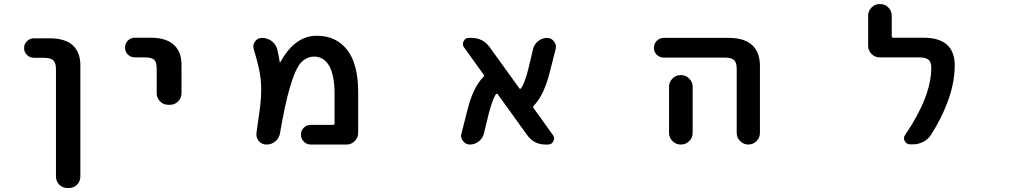

<svg xmlns="http://www.w3.org/2000/svg" viewBox="-20 -736 5040 953"><path d="M315.4 197.3Q291 197.3 274.4 180.7Q257.8 164.1 257.8 139.6V-391.6Q257.8 -423.8 244.6 -436.5Q231.4 -449.2 196.3 -449.2H148.4Q127.9 -449.2 113.8 -463.4Q99.6 -477.5 99.6 -497.6Q99.6 -517.6 113.8 -531.7Q127.9 -545.9 148.4 -545.9H226.6Q306.6 -545.9 344.7 -507.8Q379.9 -472.7 378.9 -407.2V139.6Q378.9 164.1 362.3 180.7Q345.7 197.3 321.3 197.3Z M815.4 -215.8Q791 -215.8 774.4 -232.9Q757.8 -250 757.8 -273.4V-394.5Q757.8 -427.7 745.1 -439.5Q732.4 -451.2 697.3 -451.2H649.4Q628.9 -451.2 614.7 -465.3Q600.6 -479.5 600.6 -500Q600.6 -520.5 614.7 -534.7Q628.9 -548.8 649.4 -548.8H727.5Q808.6 -548.8 846.7 -509.8Q881.8 -475.6 880.9 -410.2V-273.4Q880.9 -250 864.3 -232.9Q847.7 -215.8 823.2 -215.8Z M1522.5 -18.6Q1502 -18.6 1487.8 -33.2Q1473.6 -47.9 1473.6 -67.9Q1473.6 -87.9 1487.8 -102.1Q1502 -116.2 1522.5 -116.2H1633.8Q1640.6 -116.2 1640.6 -124V-268.6Q1640.6 -364.3 1613.3 -410.2Q1585.9 -455.1 1540 -455.1Q1502 -455.1 1473.6 -424.8Q1445.3 -393.6 1418 -298.8Q1394.5 -218.8 1370.1 -76.2Q1366.2 -50.8 1347.2 -34.7Q1328.1 -18.6 1303.7 -18.6H1301.8Q1279.3 -18.6 1264.6 -36.1Q1252.9 -49.8 1252.9 -67.4Q1252.9 -71.3 1252.9 -76.2Q1272.5 -204.1 1275.4 -254.9Q1276.4 -272.5 1276.4 -290Q1276.4 -331.1 1270.5 -367.2Q1264.6 -408.2 1239.3 -492.2Q1237.3 -499 1237.3 -505.9Q1237.3 -518.6 1246.1 -530.3Q1258.8 -547.9 1280.3 -547.9Q1306.6 -547.9 1327.6 -532.7Q1348.6 -517.6 1355.5 -493.2Q1363.3 -461.9 1368.2 -429.7Q1368.2 -427.7 1369.6 -427.2Q1371.1 -426.8 1372.1 -428.7Q1405.3 -488.3 1443.4 -518.6Q1492.2 -558.6 1551.8 -558.6Q1649.4 -558.6 1704.1 -487.3Q1757.8 -417 1757.8 -278.3V-76.2Q1757.8 -52.7 1740.7 -35.6Q1723.6 -18.6 1700.2 -18.6Z M2687.5 -18.6Q2629.9 -18.6 2596.7 -65.4L2450.2 -268.6Q2449.2 -270.5 2446.3 -270.5Q2443.4 -270.5 2441.4 -268.6Q2424.8 -243.2 2407.2 -176.8L2381.8 -73.2Q2376 -49.8 2356.4 -34.2Q2336.9 -18.6 2312.5 -18.6Q2291 -18.6 2278.3 -36.1Q2268.6 -47.9 2268.6 -61.5Q2268.6 -67.4 2270.5 -73.2L2299.8 -188.5Q2328.1 -303.7 2379.9 -354.5Q2384.8 -359.4 2380.9 -365.2L2283.2 -501Q2277.3 -508.8 2277.3 -517.6Q2277.3 -524.4 2281.2 -531.2Q2289.1 -547.9 2306.6 -547.9H2320.3Q2377.9 -547.9 2411.1 -501L2557.6 -297.9Q2561.5 -292 2566.4 -297.9Q2584 -322.3 2601.6 -390.6L2626 -493.2Q2631.8 -516.6 2651.4 -532.2Q2670.9 -547.9 2695.3 -547.9Q2716.8 -547.9 2729.5 -530.3Q2739.3 -518.6 2739.3 -504.9Q2739.3 -499 2738.3 -493.2L2709 -378.9Q2680.7 -263.7 2628.9 -210.9Q2624 -206.1 2627.9 -200.2L2724.6 -65.4Q2730.5 -57.6 2730.5 -48.8Q2730.5 -42 2726.6 -35.2Q2718.8 -18.6 2701.2 -18.6Z M3636.7 -76.2V-393.6Q3636.7 -425.8 3623.5 -438Q3610.4 -450.2 3575.2 -450.2H3274.4Q3253.9 -450.2 3239.7 -464.4Q3225.6 -478.5 3225.6 -498.5Q3225.6 -518.6 3239.7 -533.2Q3253.9 -547.9 3274.4 -547.9H3598.6Q3673.8 -547.9 3712.9 -512.7Q3752 -477.5 3752 -408.2V-76.2Q3752 -52.7 3734.9 -35.6Q3717.8 -18.6 3694.3 -18.6Q3670.9 -18.6 3653.8 -35.6Q3636.7 -52.7 3636.7 -76.2ZM3358.4 -18.6Q3335 -18.6 3317.9 -35.6Q3300.8 -52.7 3300.8 -76.2V-305.7Q3300.8 -329.1 3317.9 -346.2Q3335 -363.3 3358.4 -363.3H3360.4Q3383.8 -363.3 3400.9 -346.2Q3418 -329.1 3418 -305.7V-76.2Q3418 -52.7 3400.9 -35.6Q3383.8 -18.6 3360.4 -18.6Z M4497.1 -19.5Q4479.5 -19.5 4470.7 -36.1Q4466.8 -43 4466.8 -49.8Q4466.8 -58.6 4472.7 -66.4Q4602.5 -256.8 4602.5 -400.4Q4602.5 -427.7 4588.9 -439.5Q4575.2 -451.2 4541 -451.2H4346.7Q4322.3 -451.2 4305.7 -468.3Q4289.1 -485.4 4289.1 -508.8V-658.2Q4289.1 -681.6 4305.7 -698.7Q4322.3 -715.8 4346.7 -715.8H4348.6Q4373 -715.8 4389.6 -698.7Q4406.2 -681.6 4406.2 -658.2V-555.7Q4406.2 -548.8 4414.1 -548.8H4564.5Q4646.5 -548.8 4684.6 -509.8Q4718.8 -475.6 4718.8 -411.1Q4718.8 -322.3 4681.6 -225.6Q4653.3 -149.4 4601.6 -67.4Q4586.9 -44.9 4563 -32.2Q4539.1 -19.5 4511.7 -19.5Z"/></svg>

Font: Rounded Mgen+ 1m medium
Style: Regular
Weight: 500
Designer: [Source Han Sans]
Ryoko NISHIZUKA  (kana & ideographs); Paul D. Hunt (Latin, Greek & Cyrillic); Wenlong ZHANG  (bopomofo
Version: Version 1.059.20150602